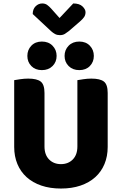

<svg xmlns="http://www.w3.org/2000/svg" viewBox="-20 -1071 704 1109"><path d="M332 18Q269 18 219 1Q169 -16 134 -47.5Q99 -79 80.5 -123.5Q62 -168 62 -222V-608Q74 -610 97 -613.5Q120 -617 143 -617Q193 -617 215 -600Q237 -583 237 -534V-225Q237 -177 263.5 -150Q290 -123 332 -123Q374 -123 400.5 -150Q427 -177 427 -225V-608Q439 -610 462 -613.5Q485 -617 508 -617Q558 -617 580 -600Q602 -583 602 -534V-222Q602 -168 583.5 -123.5Q565 -79 530 -47.5Q495 -16 445 1Q395 18 332 18ZM307 -748Q307 -713 283.5 -689.5Q260 -666 222 -666Q184 -666 161 -689.5Q138 -713 138 -748Q138 -783 161 -807Q184 -831 222 -831Q260 -831 283.5 -807Q307 -783 307 -748ZM522 -748Q522 -713 499 -689.5Q476 -666 438 -666Q400 -666 376.5 -689.5Q353 -713 353 -748Q353 -783 376.5 -807Q400 -831 438 -831Q476 -831 499 -807Q522 -783 522 -748ZM169 -990Q169 -1018 185.5 -1034.5Q202 -1051 224 -1051Q241 -1051 252.5 -1042.5Q264 -1034 275 -1022L324 -967L403 -1051Q439 -1051 456.5 -1034Q474 -1017 474 -1001Q474 -984 465.5 -972Q457 -960 442 -947L377 -891Q367 -883 355 -875.5Q343 -868 326 -868Q310 -868 298 -874.5Q286 -881 275 -891Z"/></svg>

Font: Baloo Chettan 2 ExtraBold
Style: Regular
Weight: 800
Designer: Maithili Shingre, Unnati Kotecha and Ek Type
Foundry: Ek Type
Version: Version 1.640;hotconv 1.0.111;makeotfexe 2.5.65597; ttfautoh